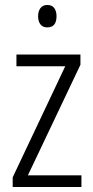

<svg xmlns="http://www.w3.org/2000/svg" viewBox="-20 -751 375 771"><path d="M307 0H31V-39L242 -485H46V-532H303V-491L92 -47H307ZM170 -731Q189 -731 198 -718.5Q207 -706 207 -686Q207 -641 170 -641Q152 -641 142.5 -653Q133 -665 133 -686Q133 -706 142.5 -718.5Q152 -731 170 -731Z"/></svg>

Font: Noto Sans Georgian Condensed Light
Style: Regular
Weight: 300
Width: 3
Designer: Monotype Design Team, Akaki Razmadze
Foundry: Google LLC
Version: Version 2.005; ttfautohint (v1.8.4.7-5d5b)